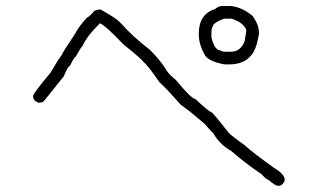

<svg xmlns="http://www.w3.org/2000/svg" viewBox="-20 -582 1040 623"><path d="M306.2 -551.3Q356.4 -523.4 368.7 -510.3Q411.1 -462.4 466.3 -420.4Q499.5 -387.7 519 -356Q524.9 -343.8 550.3 -322.8Q602.1 -260.3 614.7 -260.3Q656.2 -220.2 667.5 -217.3Q692.9 -189.5 722.2 -150.9Q733.4 -139.6 774.9 -109.9Q798.8 -87.9 868.7 -37.6Q903.8 -17.1 903.8 1.5V3.4Q897.5 21 882.3 21Q873.5 21 851.1 1.5Q844.7 1.5 829.6 -16.1Q776.4 -51.8 730 -92.3Q692.9 -112.8 671.4 -150.9Q668.9 -151.4 644 -180.2L608.9 -209.5Q602.1 -216.3 565.9 -242.7Q512.7 -302.7 497.6 -314.9Q456.5 -374.5 444.8 -381.3Q443.4 -387.7 380.4 -438Q319.8 -501.5 304.2 -506.3Q261.2 -464.4 247.6 -432.1Q244.6 -432.1 226.1 -398.9Q220.7 -396.5 206.5 -367.7Q200.7 -367.7 187 -334.5Q120.6 -250.5 118.7 -250.5L105 -248.5Q87.4 -254.9 87.4 -270Q87.4 -279.3 144 -346.2Q167.5 -387.2 181.2 -404.8Q181.2 -409.7 224.1 -473.1Q233.9 -494.1 263.2 -525.9Q268.6 -525.9 286.6 -547.4Q298.8 -551.3 306.2 -551.3ZM701.2 -562.5H728.5Q763.2 -559.6 798.8 -531.2Q820.3 -502 820.3 -476.6V-472.7Q811.5 -417.5 793 -400.4Q770.5 -373 722.7 -373H709Q661.6 -381.3 646.5 -400.4Q625 -436.5 625 -470.7V-472.7Q625 -536.1 677.7 -552.7Q688.5 -562.5 701.2 -562.5ZM666 -474.6V-460.9Q675.8 -418 697.3 -418Q697.3 -414.1 716.8 -414.1H728.5Q760.3 -414.1 773.4 -447.3Q779.3 -478.5 779.3 -484.4Q770.5 -505.4 746.1 -515.6Q733.4 -521.5 728.5 -521.5H707Q669.9 -507.8 669.9 -494.1Q666.5 -494.1 666 -474.6Z"/></svg>

Font: CEF Fonts CJK
Style: Regular
Weight: 400
Designer: PartyBoss (派对大魔王)
Version: Release 2.25